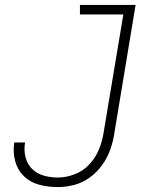

<svg xmlns="http://www.w3.org/2000/svg" viewBox="-20 -755 616 783"><path d="M216 8Q249 8 283 -1Q317 -10 346.5 -31.5Q376 -53 397 -82.5Q418 -112 429.5 -144.5Q441 -177 446 -210L533 -735H306V-696H483L403 -217Q398 -182 384.5 -148Q371 -114 345.5 -86Q320 -58 285 -44.5Q250 -31 216 -31Q186 -31 158 -39Q130 -47 110.5 -66.5Q91 -86 84 -114.5Q77 -143 82 -173V-174H39L38 -172Q32 -134 42 -97.5Q52 -61 78 -36Q104 -11 140.5 -1.5Q177 8 216 8Z"/></svg>

Font: Iosevka Sparkle Extralight
Style: Italic
Weight: 200
Italic angle: -9°
Designer: Belleve Invis
Foundry: Belleve Invis
Version: Version 4.5.0; ttfautohint (v1.8.3)